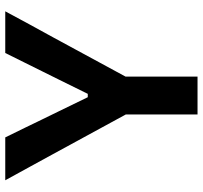

<svg xmlns="http://www.w3.org/2000/svg" viewBox="-40 -712 753 712"><g transform="rotate(-90 336.0 -356.5)"><path d="M267 0V-266L120.5 -535Q96.5 -579 74 -620Q51.5 -660.5 23 -713H182Q203.5 -669 218.8 -637.8Q234 -606.5 247.5 -578.5Q261 -550.5 277.5 -517L331 -407H343.5L396 -513.5Q413.5 -549 428 -578Q442.5 -607 458 -638.5Q473.5 -670 495 -713H649.5Q625 -668 601 -623Q576.5 -578 553 -535.5L407.5 -267V0Z"/></g></svg>

Font: Heraclito SemiBold
Style: Regular
Weight: 600
Designer: Kostas Bartsokas (font) & Cristiano Sobral (main changes)
Foundry: Kostas Bartsokas (font) & Cristiano Sobral (main changes)
Version: Version 1.00;July 8, 2020;FontCreator 13.0.0.2655 64-bit